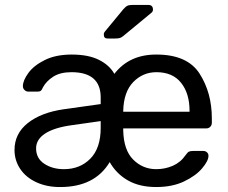

<svg xmlns="http://www.w3.org/2000/svg" viewBox="-20 -752 930 782"><path d="M39.1 -141.1Q39.1 -208 93.5 -251Q147.9 -293.9 240.2 -307.1L390.1 -328.1V-355Q390.1 -458 271 -458Q225.1 -458 196.5 -439.5Q168 -420.9 154.8 -396Q150.9 -386.2 146.5 -382.6Q142.1 -378.9 133.8 -378.9H95.2Q86.4 -378.9 79.8 -385.5Q73.2 -392.1 73.2 -400.9Q73.2 -423.8 95.2 -454.3Q117.2 -484.9 162.1 -507.3Q207 -529.8 272 -529.8Q339.8 -529.8 382.8 -508.3Q425.8 -486.8 445.8 -451.2Q506.8 -530.3 617.2 -529.8Q743.2 -529.8 793 -451.9Q842.8 -374 842.8 -270V-252Q842.8 -242.2 836.4 -235.6Q830.1 -229 819.8 -229H481.9V-220.2Q483.9 -140.1 522.9 -101.6Q562 -63 616.2 -63Q652.3 -63 684.1 -76.9Q715.8 -90.8 735.8 -120.1Q743.7 -131.3 749.3 -134.3Q754.9 -137.2 767.1 -137.2H808.1Q816.9 -137.2 823 -131.6Q829.1 -126 829.1 -117.2Q829.1 -97.2 803.5 -66.7Q777.8 -36.1 730 -13.2Q682.1 9.8 616.2 9.8Q548.3 9.8 501.2 -17.1Q454.1 -43.9 426.8 -91.8Q365.7 10.3 224.1 9.8Q169.9 9.8 127.4 -10Q85 -29.8 62 -64.5Q39.1 -99.1 39.1 -141.1ZM127 -147.9Q127 -106.9 160.4 -85Q193.8 -63 240.2 -63Q306.2 -63 348.1 -106Q390.1 -148.9 390.1 -231V-258.8L272.9 -242.2Q201.2 -232.4 164.1 -208.3Q127 -184.1 127 -147.9ZM402.8 -610.8Q402.8 -618.7 407.7 -624L481.9 -713.9Q491.7 -725.1 498.8 -728.5Q505.9 -731.9 519 -731.9H584Q603 -731.9 603 -712.9Q603 -706.1 598.1 -701.2L482.9 -606Q475.1 -599.1 468 -597.2Q460.9 -595.2 449.7 -595.2H418.9Q402.8 -594.7 402.8 -610.8ZM481.9 -296.9H752V-300.8Q752 -371.6 717.5 -414.8Q683.1 -458 617.2 -458Q562 -458 522.9 -418Q483.9 -377.9 481.9 -300.8Z"/></svg>

Font: Rubik AZ
Style: Regular
Weight: 400
Designer: Hubert and Fischer
Foundry: Hubert & Fischer
Version: Version 2.000